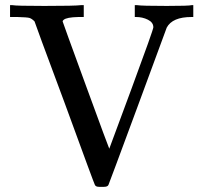

<svg xmlns="http://www.w3.org/2000/svg" viewBox="-20 -703 790 745"><path d="M114 -620Q103 -631 94 -633.5Q85 -636 48 -637H19V-683H28Q42 -680 152 -680Q272 -680 294 -683H305V-637H284Q238 -636 227 -626Q223 -623 223 -620Q223 -618 313 -372Q403 -126 404 -126L490 -358Q575 -588 575 -597Q575 -616 554 -626.5Q533 -637 508 -637H503V-683H512Q529 -680 627 -680Q713 -680 724 -683H730V-637H723Q649 -637 627 -596Q627 -595 514.5 -291Q402 13 401 14Q398 22 383 22H374H365Q351 22 348 14Q346 12 231 -303Q114 -617 114 -620Z"/></svg>

Font: MathJax_Main
Style: Regular
Weight: 400
Version: Version 1.1